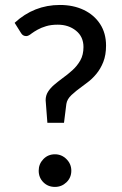

<svg xmlns="http://www.w3.org/2000/svg" viewBox="-20 -746 490 774"><path d="M238 -251H171L164 -342Q164 -361 173.5 -376Q183 -391 198.2 -404Q213.5 -417 231 -430Q252 -445 271.5 -462.5Q291 -480 303.8 -502.5Q316.5 -525 316.5 -556.5Q316.5 -598 286.5 -622.2Q256.5 -646.5 213 -646.5Q186 -646.5 166 -640.5Q146 -634.5 131.8 -626.5Q117.5 -618.5 108 -611.5Q94.5 -600.5 86 -600.5Q72 -600.5 65 -612.5L39 -654Q117 -726 221.5 -726Q275.5 -726 317.5 -706Q359.5 -686 383.5 -649.2Q407.5 -612.5 407.5 -562Q407.5 -524.5 396.5 -496.5Q385.5 -468.5 368.2 -447.8Q351 -427 331 -412.5L311 -397.5Q286.5 -380 268.5 -363.2Q250.5 -346.5 247.5 -327ZM201.5 7.5Q173.5 7.5 154.8 -11.2Q136 -30 136 -58Q136 -85 154.8 -104.5Q173.5 -124 201.5 -124Q228.5 -124 248 -104.5Q267.5 -85 267.5 -58Q267.5 -30 248 -11.2Q228.5 7.5 201.5 7.5Z"/></svg>

Font: Verano Sans Medium
Style: Regular
Weight: 500
Designer: Lukasz Dziedzic with Adam Twardoch and Botio Nikoltchev
Foundry: tyPoland Lukasz Dziedzic
Version: Version 3.001;December 28, 2019;FontCreator 12.0.0.2547 64-b